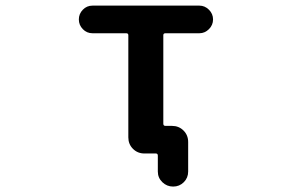

<svg xmlns="http://www.w3.org/2000/svg" viewBox="-20 -567 1040 686"><path d="M543.9 45.9V-10.7Q543.9 -18.6 537.1 -18.6H496.1Q471.7 -18.6 455.1 -35.2Q438.5 -51.8 438.5 -76.2V-441.4Q438.5 -448.2 430.7 -448.2H310.5Q290 -448.2 275.9 -462.9Q261.7 -477.5 261.7 -497.6Q261.7 -517.6 275.9 -532.2Q290 -546.9 310.5 -546.9H692.4Q711.9 -546.9 726.6 -532.2Q741.2 -517.6 741.2 -497.6Q741.2 -477.5 726.6 -462.9Q711.9 -448.2 692.4 -448.2H571.3Q563.5 -448.2 563.5 -441.4V-125Q563.5 -117.2 571.3 -117.2H594.7Q619.1 -117.2 635.7 -100.6Q652.3 -84 652.3 -59.6V45.9Q652.3 68.4 636.7 84Q621.1 99.6 598.6 99.6Q576.2 99.6 560.1 84Q543.9 68.4 543.9 45.9Z"/></svg>

Font: Rounded Mgen+ 2m medium
Style: Regular
Weight: 500
Designer: [Source Han Sans]
Ryoko NISHIZUKA  (kana & ideographs); Paul D. Hunt (Latin, Greek & Cyrillic); Wenlong ZHANG  (bopomofo
Version: Version 1.059.20150602